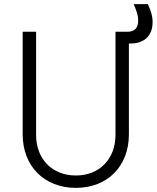

<svg xmlns="http://www.w3.org/2000/svg" viewBox="-20 -899 760 931"><path d="M348 12C502 12 605 -94 605 -247V-688H612C677 -688 720 -723 720 -792C720 -824 709 -852 697 -879H628C640 -852 650 -827 650 -799C650 -757 626 -745 598 -745H540V-245C540 -128 462 -48 348 -48C233 -48 155 -128 155 -245V-745H90V-247C90 -94 194 12 348 12Z"/></svg>

Font: Mluvka Light
Style: Regular
Weight: 300
Designer: Modified by Jiří Krblich, Original typeface by Gumpita Rahayu
Foundry: Gumpita Rahayu & Jiří Krblich
Version: Version 2.000;Glyphs 3.1.1 (3134)